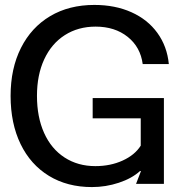

<svg xmlns="http://www.w3.org/2000/svg" viewBox="-20 -746 739 779"><path d="M645 0H532L552 -52H548Q515 -22 462 -4.5Q409 13 353 13Q253 13 178.5 -32.5Q104 -78 63.5 -161.5Q23 -245 23 -357Q23 -468 65 -551.5Q107 -635 183.5 -680.5Q260 -726 363 -726Q447 -726 513 -696.5Q579 -667 618.5 -612.5Q658 -558 665 -486H559Q550 -555 498 -596.5Q446 -638 368 -638Q297 -638 243 -603.5Q189 -569 159.5 -505.5Q130 -442 130 -357Q130 -271 159 -206.5Q188 -142 242 -107Q296 -72 367 -72Q428 -72 477.5 -94.5Q527 -117 551 -155V-266H356V-348H645Z"/></svg>

Font: Non Bureau
Style: Regular
Weight: 400
Designer: Jona Saucedo
Foundry: Non Foundry
Version: Version 1.000; ttfautohint (v1.8.4)